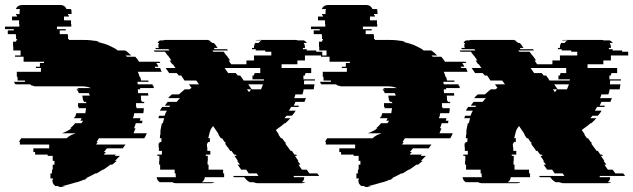

<svg xmlns="http://www.w3.org/2000/svg" viewBox="-48 -730 2523 765"><path d="M563 -389Q564 -387 564 -384Q564 -381 565 -379H510Q510 -378 510.5 -377Q511 -376 511 -374H501Q501 -370 501.5 -366.5Q502 -363 502 -359H542L543 -349H513Q514 -344 514 -339Q514 -334 514 -329H517V-324H527Q527 -321 526 -319H494V-304H496V-299H525Q525 -294 524.5 -289Q524 -284 523 -279H487L484 -264H483Q482 -262 482 -259H512L509 -249H520Q519 -247 519 -244Q519 -241 518 -239H493Q490 -228 486 -219H492Q490 -214 488 -209Q486 -204 484 -199H537Q533 -189 527 -179H346L337 -164H341L335 -154H452L441 -139H378L366 -124H374L365 -114H414Q413 -113 412 -112Q411 -111 409 -109H430Q425 -104 420 -99Q415 -94 410 -89H417L399 -74H392Q385 -69 378.5 -64Q372 -59 364 -54H361L337 -39H332Q312 -28 292 -19H301Q298 -18 295 -17Q292 -16 289 -14H286Q279 -11 272.5 -8.5Q266 -6 259 -4H257L226 5L202 11H212L196 15Q189 16 182 11H172Q164 4 161 -4H163Q160 -9 160 -14H163V-19H153V-39H159V-54H162V-74H169V-89H162V-109H142V-114H92V-124H85V-139H148V-154H31V-156Q31 -161 32 -164H28Q30 -168 32 -172Q34 -176 37 -179H218Q225 -187 236 -192L253 -199H199L209 -203Q224 -209 237 -219H232Q237 -224 242 -228.5Q247 -233 251 -239H276Q280 -243 283 -249H272Q276 -255 277 -259H247Q249 -263 249 -264H251Q253 -268 254 -271.5Q255 -275 256 -279H292L295 -299H265Q265 -302 266 -304H263V-319H296Q295 -321 295 -324H286V-329H283L280 -349H310Q308 -355 306 -359H266Q263 -369 256 -374H266Q262 -378 259 -379H314Q301 -386 276 -386H94Q87 -386 82 -389H79Q76 -390 72 -394H14Q9 -399 8 -404H52Q52 -406 51.5 -407Q51 -408 51 -409H22V-424H19V-444H115V-459H95V-464H111V-479H127V-484H46V-504H12V-509H34V-529H5V-544H4V-564H16V-569H20V-574H16V-589H15V-594H-17V-609H7V-614H-28V-624H29V-634H28V-649H0V-664H20V-669H16V-674H30V-683Q30 -688 32 -694H15Q22 -710 40 -710H193Q210 -710 217 -694H235Q237 -688 237 -683V-674H223V-669H227V-664H207V-649H235V-634H236V-624H179V-614H214V-609H190V-594H222V-589H223V-574H227V-571H279Q290 -571 300 -570.5Q310 -570 320 -569H316Q325 -568 333.5 -567Q342 -566 349 -564H337Q354 -560 368.5 -555.5Q383 -551 396 -544Q412 -537 421 -529H451Q458 -525 463.5 -519.5Q469 -514 475 -509H452Q454 -508 455 -507Q456 -506 457 -504H491Q495 -500 499 -494.5Q503 -489 506 -484H587Q588 -483 589 -482Q590 -481 591 -479H575Q577 -475 579.5 -471.5Q582 -468 583 -464H568L571 -459H590L596 -444H501Q503 -440 505 -434.5Q507 -429 508 -424H510Q512 -420 512.5 -416.5Q513 -413 514 -409H543Q543 -408 543.5 -407Q544 -406 544 -404H499Q501 -398 501 -394H560V-389Z M1137 -474H1074V-459H1192V-439H1169V-434H1167V-429H1161V-414H1207V-409H1164Q1164 -405 1163.5 -401.5Q1163 -398 1163 -394H1205L1202 -374H1162Q1161 -369 1160 -364Q1159 -359 1157 -354H1129Q1128 -350 1127 -346.5Q1126 -343 1124 -339H1171L1165 -324H1129Q1128 -320 1126 -316.5Q1124 -313 1122 -309H1143Q1141 -305 1141 -304H1112L1103 -289H1130Q1127 -284 1123.5 -279Q1120 -274 1115 -269H1094L1085 -259H1109Q1105 -254 1099.5 -249Q1094 -244 1089 -239H1086L1074 -229Q1069 -225 1063 -221Q1057 -217 1051 -212L1053 -209L1060 -199L1063 -194H1061L1072 -179H1076L1087 -164H1088L1092 -159H1088L1110 -129H1115L1125 -114H1132L1135 -109H1127L1141 -89H1138L1149 -74H1141L1155 -54H1174L1185 -39H1216L1221 -33Q1223 -31 1223 -29H1122Q1123 -27 1123 -24H1164V-22Q1164 -11 1154 -4H1168Q1163 0 1155 0H980Q974 0 969.5 -1.5Q965 -3 961 -4H947Q938 -9 933 -14.5Q928 -20 926 -23L925 -24H884L881 -29H982L975 -39H943L933 -54H913L899 -74H908L897 -89H900L886 -109H895L891 -114H885L874 -129H869L859 -144H858L848 -159H852L849 -164H847L837 -179H832L822 -194H824L820 -199H821L814 -209L801 -228Q793 -218 789 -209H790L786 -199H787Q787 -198 786.5 -197Q786 -196 786 -194H785L782 -179H789Q788 -175 788 -171.5Q788 -168 788 -164H780V-159H777Q776 -155 776.5 -151Q777 -147 777 -144H778V-129H790V-114H772V-109H780V-89H779V-74H783V-54H841V-39H845V-24H768Q767 -11 756 -4H806Q801 0 792 0H653Q644 0 639 -4H589Q578 -10 576 -24H653Q653 -26 652.5 -27Q652 -28 652 -29V-39H648V-54H590V-74H586V-89H587V-109H579V-114H597V-129H585V-144H584V-159H587Q587 -162 588 -164H595Q595 -168 595 -171.5Q595 -175 596 -179H589Q589 -183 589.5 -186.5Q590 -190 590 -194H591Q591 -197 592 -199H591Q591 -201 591 -204Q591 -207 592 -209H591Q592 -214 593 -219.5Q594 -225 595 -229Q596 -231 596 -234Q596 -237 597 -239H601Q602 -244 603.5 -249.5Q605 -255 606 -259H583L586 -269H608Q611 -280 617 -289H589L598 -304H627L630 -309H609Q611 -313 614 -316.5Q617 -320 620 -324H656Q659 -328 662 -331.5Q665 -335 669 -339H622Q628 -347 637 -354H665L688 -374H707L715 -380L705 -394H745L734 -409H687L684 -414L674 -429H664L661 -434H660L656 -439H626L612 -459H651L641 -474H638L628 -489H635L621 -509H620L609 -524H568L564 -529H627L623 -534H574L571 -538L570 -539H585Q583 -542 583 -549Q583 -555 586 -559H580Q583 -566 590 -569H602Q606 -571 611 -571H778Q784 -571 792 -569H781Q786 -568 790 -565Q794 -562 798 -559H803Q808 -555 810.5 -551.5Q813 -548 814 -546L819 -539H804L807 -534H857L860 -529H798L802 -524H843L854 -509H855L869 -489H863L873 -474H934V-489H964V-509H1033V-524H1009V-529H971V-534H956V-539H964V-542Q964 -551 969 -559H983Q987 -566 995 -569H970Q976 -571 980 -571H1129Q1133 -571 1139 -569H1163Q1169 -566 1175 -559H1162Q1167 -551 1167 -542V-539H1159V-534H1174V-529H1212V-524H1236V-509H1167V-489H1137ZM989 -439V-459H847L861 -439H891L895 -434H896L899 -429H909L920 -414H919L923 -409H1003Q1003 -411 1003.5 -412Q1004 -413 1004 -414H958V-429H964V-434H966V-439ZM992 -374Q997 -385 1000 -394H941L955 -374ZM936 -374 944 -363Q949 -368 952 -374Z M1782 -389Q1783 -387 1783 -384Q1783 -381 1784 -379H1729Q1729 -378 1729.5 -377Q1730 -376 1730 -374H1720Q1720 -370 1720.5 -366.5Q1721 -363 1721 -359H1761L1762 -349H1732Q1733 -344 1733 -339Q1733 -334 1733 -329H1736V-324H1746Q1746 -321 1745 -319H1713V-304H1715V-299H1744Q1744 -294 1743.5 -289Q1743 -284 1742 -279H1706L1703 -264H1702Q1701 -262 1701 -259H1731L1728 -249H1739Q1738 -247 1738 -244Q1738 -241 1737 -239H1712Q1709 -228 1705 -219H1711Q1709 -214 1707 -209Q1705 -204 1703 -199H1756Q1752 -189 1746 -179H1565L1556 -164H1560L1554 -154H1671L1660 -139H1597L1585 -124H1593L1584 -114H1633Q1632 -113 1631 -112Q1630 -111 1628 -109H1649Q1644 -104 1639 -99Q1634 -94 1629 -89H1636L1618 -74H1611Q1604 -69 1597.5 -64Q1591 -59 1583 -54H1580L1556 -39H1551Q1531 -28 1511 -19H1520Q1517 -18 1514 -17Q1511 -16 1508 -14H1505Q1498 -11 1491.5 -8.5Q1485 -6 1478 -4H1476L1445 5L1421 11H1431L1415 15Q1408 16 1401 11H1391Q1383 4 1380 -4H1382Q1379 -9 1379 -14H1382V-19H1372V-39H1378V-54H1381V-74H1388V-89H1381V-109H1361V-114H1311V-124H1304V-139H1367V-154H1250V-156Q1250 -161 1251 -164H1247Q1249 -168 1251 -172Q1253 -176 1256 -179H1437Q1444 -187 1455 -192L1472 -199H1418L1428 -203Q1443 -209 1456 -219H1451Q1456 -224 1461 -228.5Q1466 -233 1470 -239H1495Q1499 -243 1502 -249H1491Q1495 -255 1496 -259H1466Q1468 -263 1468 -264H1470Q1472 -268 1473 -271.5Q1474 -275 1475 -279H1511L1514 -299H1484Q1484 -302 1485 -304H1482V-319H1515Q1514 -321 1514 -324H1505V-329H1502L1499 -349H1529Q1527 -355 1525 -359H1485Q1482 -369 1475 -374H1485Q1481 -378 1478 -379H1533Q1520 -386 1495 -386H1313Q1306 -386 1301 -389H1298Q1295 -390 1291 -394H1233Q1228 -399 1227 -404H1271Q1271 -406 1270.5 -407Q1270 -408 1270 -409H1241V-424H1238V-444H1334V-459H1314V-464H1330V-479H1346V-484H1265V-504H1231V-509H1253V-529H1224V-544H1223V-564H1235V-569H1239V-574H1235V-589H1234V-594H1202V-609H1226V-614H1191V-624H1248V-634H1247V-649H1219V-664H1239V-669H1235V-674H1249V-683Q1249 -688 1251 -694H1234Q1241 -710 1259 -710H1412Q1429 -710 1436 -694H1454Q1456 -688 1456 -683V-674H1442V-669H1446V-664H1426V-649H1454V-634H1455V-624H1398V-614H1433V-609H1409V-594H1441V-589H1442V-574H1446V-571H1498Q1509 -571 1519 -570.5Q1529 -570 1539 -569H1535Q1544 -568 1552.5 -567Q1561 -566 1568 -564H1556Q1573 -560 1587.5 -555.5Q1602 -551 1615 -544Q1631 -537 1640 -529H1670Q1677 -525 1682.5 -519.5Q1688 -514 1694 -509H1671Q1673 -508 1674 -507Q1675 -506 1676 -504H1710Q1714 -500 1718 -494.5Q1722 -489 1725 -484H1806Q1807 -483 1808 -482Q1809 -481 1810 -479H1794Q1796 -475 1798.5 -471.5Q1801 -468 1802 -464H1787L1790 -459H1809L1815 -444H1720Q1722 -440 1724 -434.5Q1726 -429 1727 -424H1729Q1731 -420 1731.5 -416.5Q1732 -413 1733 -409H1762Q1762 -408 1762.5 -407Q1763 -406 1763 -404H1718Q1720 -398 1720 -394H1779V-389Z M2356 -474H2293V-459H2411V-439H2388V-434H2386V-429H2380V-414H2426V-409H2383Q2383 -405 2382.5 -401.5Q2382 -398 2382 -394H2424L2421 -374H2381Q2380 -369 2379 -364Q2378 -359 2376 -354H2348Q2347 -350 2346 -346.5Q2345 -343 2343 -339H2390L2384 -324H2348Q2347 -320 2345 -316.5Q2343 -313 2341 -309H2362Q2360 -305 2360 -304H2331L2322 -289H2349Q2346 -284 2342.5 -279Q2339 -274 2334 -269H2313L2304 -259H2328Q2324 -254 2318.5 -249Q2313 -244 2308 -239H2305L2293 -229Q2288 -225 2282 -221Q2276 -217 2270 -212L2272 -209L2279 -199L2282 -194H2280L2291 -179H2295L2306 -164H2307L2311 -159H2307L2329 -129H2334L2344 -114H2351L2354 -109H2346L2360 -89H2357L2368 -74H2360L2374 -54H2393L2404 -39H2435L2440 -33Q2442 -31 2442 -29H2341Q2342 -27 2342 -24H2383V-22Q2383 -11 2373 -4H2387Q2382 0 2374 0H2199Q2193 0 2188.5 -1.5Q2184 -3 2180 -4H2166Q2157 -9 2152 -14.5Q2147 -20 2145 -23L2144 -24H2103L2100 -29H2201L2194 -39H2162L2152 -54H2132L2118 -74H2127L2116 -89H2119L2105 -109H2114L2110 -114H2104L2093 -129H2088L2078 -144H2077L2067 -159H2071L2068 -164H2066L2056 -179H2051L2041 -194H2043L2039 -199H2040L2033 -209L2020 -228Q2012 -218 2008 -209H2009L2005 -199H2006Q2006 -198 2005.5 -197Q2005 -196 2005 -194H2004L2001 -179H2008Q2007 -175 2007 -171.5Q2007 -168 2007 -164H1999V-159H1996Q1995 -155 1995.5 -151Q1996 -147 1996 -144H1997V-129H2009V-114H1991V-109H1999V-89H1998V-74H2002V-54H2060V-39H2064V-24H1987Q1986 -11 1975 -4H2025Q2020 0 2011 0H1872Q1863 0 1858 -4H1808Q1797 -10 1795 -24H1872Q1872 -26 1871.5 -27Q1871 -28 1871 -29V-39H1867V-54H1809V-74H1805V-89H1806V-109H1798V-114H1816V-129H1804V-144H1803V-159H1806Q1806 -162 1807 -164H1814Q1814 -168 1814 -171.5Q1814 -175 1815 -179H1808Q1808 -183 1808.5 -186.5Q1809 -190 1809 -194H1810Q1810 -197 1811 -199H1810Q1810 -201 1810 -204Q1810 -207 1811 -209H1810Q1811 -214 1812 -219.5Q1813 -225 1814 -229Q1815 -231 1815 -234Q1815 -237 1816 -239H1820Q1821 -244 1822.5 -249.5Q1824 -255 1825 -259H1802L1805 -269H1827Q1830 -280 1836 -289H1808L1817 -304H1846L1849 -309H1828Q1830 -313 1833 -316.5Q1836 -320 1839 -324H1875Q1878 -328 1881 -331.5Q1884 -335 1888 -339H1841Q1847 -347 1856 -354H1884L1907 -374H1926L1934 -380L1924 -394H1964L1953 -409H1906L1903 -414L1893 -429H1883L1880 -434H1879L1875 -439H1845L1831 -459H1870L1860 -474H1857L1847 -489H1854L1840 -509H1839L1828 -524H1787L1783 -529H1846L1842 -534H1793L1790 -538L1789 -539H1804Q1802 -542 1802 -549Q1802 -555 1805 -559H1799Q1802 -566 1809 -569H1821Q1825 -571 1830 -571H1997Q2003 -571 2011 -569H2000Q2005 -568 2009 -565Q2013 -562 2017 -559H2022Q2027 -555 2029.5 -551.5Q2032 -548 2033 -546L2038 -539H2023L2026 -534H2076L2079 -529H2017L2021 -524H2062L2073 -509H2074L2088 -489H2082L2092 -474H2153V-489H2183V-509H2252V-524H2228V-529H2190V-534H2175V-539H2183V-542Q2183 -551 2188 -559H2202Q2206 -566 2214 -569H2189Q2195 -571 2199 -571H2348Q2352 -571 2358 -569H2382Q2388 -566 2394 -559H2381Q2386 -551 2386 -542V-539H2378V-534H2393V-529H2431V-524H2455V-509H2386V-489H2356ZM2208 -439V-459H2066L2080 -439H2110L2114 -434H2115L2118 -429H2128L2139 -414H2138L2142 -409H2222Q2222 -411 2222.5 -412Q2223 -413 2223 -414H2177V-429H2183V-434H2185V-439ZM2211 -374Q2216 -385 2219 -394H2160L2174 -374ZM2155 -374 2163 -363Q2168 -368 2171 -374Z"/></svg>

Font: Rubik Glitch
Style: Regular
Weight: 400
Designer: Hubert and Fischer, NaN
Foundry: Hubert and Fischer, NaN
Version: Version 2.200